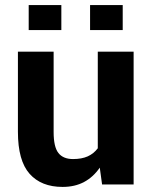

<svg xmlns="http://www.w3.org/2000/svg" viewBox="-20 -734 604 764"><path d="M377 -66.9Q351.1 -29.3 314.5 -9.8Q277.8 9.8 229 9.8Q144 9.8 97.7 -42.5Q51.3 -94.7 51.3 -209.5V-528.3H193.4V-208.5Q193.4 -149.4 212.4 -125.2Q231.4 -101.1 270.5 -101.1Q305.2 -101.1 329.1 -111.8Q353 -122.6 369.1 -144V-528.3H511.7V0H386.2ZM468.3 -614.3H338.4V-713.9H468.3ZM224.1 -614.3H94.2V-713.9H224.1Z"/></svg>

Font: Roboto Web
Style: Bold
Weight: 700
Designer: Google
Version: Version 1.200310; 2013